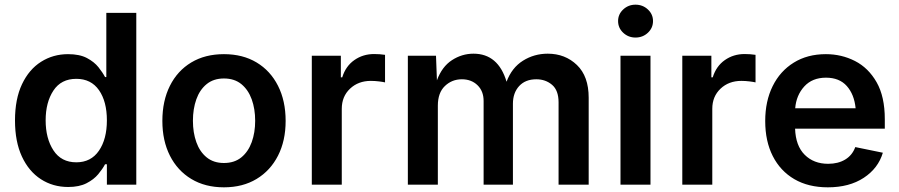

<svg xmlns="http://www.w3.org/2000/svg" viewBox="-20 -782 3808 813"><path d="M268.6 9.8Q204.1 9.8 153.1 -23.2Q102.1 -56.2 72.8 -119.1Q43.5 -182.1 43.5 -272Q43.5 -362.8 73.2 -425.5Q103 -488.3 154.1 -520.5Q205.1 -552.7 268.1 -552.7Q316.9 -552.7 347.9 -536.4Q378.9 -520 397 -497.3Q415 -474.6 424.8 -455.6H430.2V-727.5H557.1V0H432.6V-86.4H424.8Q414.6 -66.9 396 -44.4Q377.4 -22 346.4 -6.1Q315.4 9.8 268.6 9.8ZM303.2 -94.7Q365.2 -94.7 398.9 -143.8Q432.6 -192.9 432.6 -272.5Q432.6 -352.1 399.2 -400.1Q365.7 -448.2 303.2 -448.2Q238.8 -448.2 206.1 -398.4Q173.3 -348.6 173.3 -272.5Q173.3 -195.8 206.3 -145.3Q239.3 -94.7 303.2 -94.7Z M928.2 11.2Q848.6 11.2 790 -24.2Q731.4 -59.6 699.5 -122.8Q667.5 -186 667.5 -270Q667.5 -355 699.5 -418.7Q731.4 -482.4 790 -517.6Q848.6 -552.7 928.2 -552.7Q1007.8 -552.7 1066.4 -517.6Q1125 -482.4 1157.2 -418.7Q1189.5 -355 1189.5 -270Q1189.5 -186 1157.2 -122.8Q1125 -59.6 1066.4 -24.2Q1007.8 11.2 928.2 11.2ZM928.2 -91.8Q972.7 -91.8 1002 -115.7Q1031.2 -139.6 1045.9 -180.2Q1060.5 -220.7 1060.5 -270.5Q1060.5 -320.8 1045.9 -361.3Q1031.2 -401.9 1002 -425.8Q972.7 -449.7 928.2 -449.7Q884.3 -449.7 855 -425.8Q825.7 -401.9 811.3 -361.3Q796.9 -320.8 796.9 -270.5Q796.9 -220.7 811.3 -180.2Q825.7 -139.6 855 -115.7Q884.3 -91.8 928.2 -91.8Z M1300.3 0V-545.9H1423.3V-454.6H1429.2Q1443.8 -502 1480.5 -527.6Q1517.1 -553.2 1564 -553.2Q1588.4 -553.2 1610.4 -549.8V-433.1Q1602.5 -435.1 1585 -437.3Q1567.4 -439.5 1550.3 -439.5Q1497.1 -439.5 1462.2 -406.5Q1427.2 -373.5 1427.2 -321.3V0Z M1707 0V-545.9H1826.2L1830.1 -441.9Q1851.6 -500 1893.8 -527.3Q1936 -554.7 1984.9 -554.7Q2089.4 -554.7 2125 -436Q2147 -495.1 2194.3 -524.9Q2241.7 -554.7 2299.3 -554.7Q2373 -554.7 2422.9 -506.8Q2472.7 -459 2472.7 -368.2V0H2345.2V-348.6Q2345.2 -399.4 2317.6 -422.9Q2290 -446.3 2251 -446.3Q2204.6 -446.3 2178.2 -417.5Q2151.9 -388.7 2151.9 -342.8V0H2027.8V-354.5Q2027.8 -396 2002 -421.1Q1976.1 -446.3 1935.5 -446.3Q1893.6 -446.3 1863.8 -417.7Q1834 -389.2 1834 -334.5V0Z M2607.4 0V-545.9H2734.4V0ZM2670.9 -623Q2640.6 -623 2618.9 -643.3Q2597.2 -663.6 2597.2 -692.9Q2597.2 -721.7 2618.9 -741.9Q2640.6 -762.2 2670.9 -762.2Q2701.7 -762.2 2723.4 -741.9Q2745.1 -721.7 2745.1 -692.9Q2745.1 -663.6 2723.4 -643.3Q2701.7 -623 2670.9 -623Z M2869.1 0V-545.9H2992.2V-454.6H2998Q3012.7 -502 3049.3 -527.6Q3085.9 -553.2 3132.8 -553.2Q3157.2 -553.2 3179.2 -549.8V-433.1Q3171.4 -435.1 3153.8 -437.3Q3136.2 -439.5 3119.1 -439.5Q3065.9 -439.5 3031 -406.5Q2996.1 -373.5 2996.1 -321.3V0Z M3485.4 11.2Q3402.8 11.2 3343.5 -23.4Q3284.2 -58.1 3252.2 -121.1Q3220.2 -184.1 3220.2 -269.5Q3220.2 -353.5 3251.7 -417.2Q3283.2 -481 3341.1 -516.8Q3398.9 -552.7 3477.1 -552.7Q3543.5 -552.7 3600.3 -523.7Q3657.2 -494.6 3691.9 -433.8Q3726.6 -373 3726.6 -277.3V-237.3H3346.7Q3349.1 -164.6 3387.5 -126.5Q3425.8 -88.4 3486.8 -88.4Q3528.8 -88.4 3558.8 -106.4Q3588.9 -124.5 3601.6 -159.2L3718.3 -135.3Q3698.7 -69.3 3637.5 -29.1Q3576.2 11.2 3485.4 11.2ZM3347.2 -323.7H3603Q3597.2 -382.3 3565.7 -417.7Q3534.2 -453.1 3477.5 -453.1Q3419.4 -453.1 3385.5 -415.8Q3351.6 -378.4 3347.2 -323.7Z"/></svg>

Font: Inter-SemiBold
Style: Regular
Weight: 600
Designer: Rasmus Andersson
Foundry: rsms
Version: Version 4.000;git-a52131595